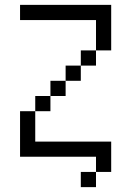

<svg xmlns="http://www.w3.org/2000/svg" viewBox="-20 -645 540 790"><path d="M375 62.5H312.5V125H375ZM375 62.5H437.5Q437.5 62.5 437.5 -62.5H125Q125 -62.5 125 -187.5H62.5V0H375ZM125 -187.5H187.5V-250H125ZM187.5 -250H250V-312.5H187.5ZM250 -312.5H312.5V-375H250ZM312.5 -375H375V-437.5H312.5ZM375 -437.5H437.5V-625H62.5V-562.5H375Q375 -562.5 375 -437.5Z"/></svg>

Font: Unifont
Style: Regular
Weight: 500
Version: Version 15.1.04